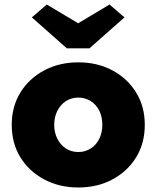

<svg xmlns="http://www.w3.org/2000/svg" viewBox="-20 -820 692 850"><path d="M32 -267Q32 -348 70 -410Q108 -472 175 -508Q242 -544 327 -544Q412 -544 478.5 -508Q545 -472 583 -410Q621 -348 621 -267Q621 -186 583 -124Q545 -62 478.5 -26Q412 10 327 10Q242 10 175 -26Q108 -62 70 -124Q32 -186 32 -267ZM433 -267Q433 -303 419.5 -330Q406 -357 381.5 -372.5Q357 -388 327 -388Q296 -388 272 -372.5Q248 -357 234 -329.5Q220 -302 220 -267Q220 -233 234 -205.5Q248 -178 272 -162.5Q296 -147 327 -147Q357 -147 381.5 -162.5Q406 -178 419.5 -205.5Q433 -233 433 -267ZM276 -606 121 -743 187 -800 326 -717 465 -800 531 -743 376 -606Z"/></svg>

Font: Mach ExtraBold
Style: Regular
Weight: 800
Version: Version 1.002